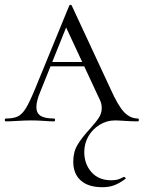

<svg xmlns="http://www.w3.org/2000/svg" viewBox="-22 -507 600 802"><path d="M191 -248H374L381 -230H176ZM245 -412 271 -434 146 -123Q130 -85 130 -60Q130 -34 148 -23Q166 -12 203 -12Q208 -12 208 -6Q208 0 203 0Q188 0 162 -2Q134 -4 110 -4Q85 -4 51 -2Q21 0 3 0Q-2 0 -2 -6Q-2 -12 3 -12Q34 -12 52 -20.5Q70 -29 85.5 -54Q101 -79 123 -132L267 -483Q269 -487 273 -487Q277 -487 278 -483L439 -137Q471 -65 496.5 -38.5Q522 -12 554 -12Q558 -12 558 -6Q558 0 554 0Q532 0 500 -2Q472 -4 458 -4Q424 -4 394.5 14Q365 32 347.5 62Q330 92 330 128Q330 178 360 212Q390 246 443 246Q461 246 471.5 242.5Q482 239 495 232H496Q499 232 501.5 235Q504 238 502 240Q478 258 456 266.5Q434 275 406 275Q347 275 315.5 247Q284 219 284 168Q284 128 301.5 98.5Q319 69 352 33Q379 3 391 -15.5Q403 -34 403 -56Q403 -74 395 -90Z"/></svg>

Font: Cormorant SC
Style: Regular
Weight: 400
Designer: Christian Thalmann (Catharsis Fonts)
Foundry: Catharsis Fonts
Version: Version 4.000